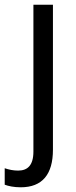

<svg xmlns="http://www.w3.org/2000/svg" viewBox="-64 -649 323 816"><path d="M24 147C116 147 161 92 161 -13V-629H78V-5C78 54 53 76 13 76C-8 76 -26 72 -44 66V136C-28 142 -5 147 24 147Z"/></svg>

Font: Noto Sans Kannada UI SemiCondensed SemiBold
Style: Regular
Weight: 600
Width: 4
Designer: Jelle Bosma - Monotype Design Team
Foundry: Monotype Imaging Inc.
Version: Version 2.006